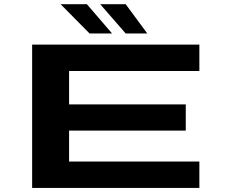

<svg xmlns="http://www.w3.org/2000/svg" viewBox="-20 -918 1140 938"><path d="M137 0V-700H954V-571H317.5V-408H887.5V-280H317.5V-129H954V0ZM594 -754.5 469.5 -897.5H594L699.5 -754.5ZM417.5 -754.5 276 -897.5H404.5L527.5 -754.5Z"/></svg>

Font: Trispace Expanded
Style: Bold
Weight: 700
Width: 7
Designer: Tyler Finck
Foundry: Etcetera Type Company
Version: Version 1.210; ttfautohint (v1.8.3)